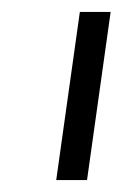

<svg xmlns="http://www.w3.org/2000/svg" viewBox="-20 -717 205 321"><path d="M113.5 -697H165L125.5 -416H74Z"/></svg>

Font: HK Grotesk Light
Style: Italic
Weight: 300
Italic angle: -16°
Designer: Alfredo Marco Pradil
Foundry: Hanken Design Co.
Version: Version 3.001